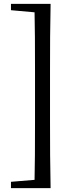

<svg xmlns="http://www.w3.org/2000/svg" viewBox="-20 -804 392 998"><path d="M243 -784Q241 -699 240.5 -611.5Q240 -524 240 -436V-173Q240 -87 240.5 0.5Q241 88 243 174H159Q161 89 161.5 2Q162 -85 162 -173V-436Q162 -523 161.5 -610Q161 -697 159 -784ZM202 -784V-738H182L37 -751V-784ZM202 129V174H37V141L182 129Z"/></svg>

Font: Noto Serif KR ExtraLight Medium
Style: Regular
Weight: 500
Version: Version 2.002-H1;hotconv 1.1.0;makeotfexe 2.6.0